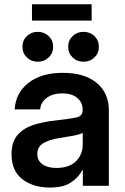

<svg xmlns="http://www.w3.org/2000/svg" viewBox="-20 -865 581 894"><path d="M211.9 8.3Q134.8 8.3 84.2 -30.5Q33.7 -69.3 33.7 -146.5Q33.7 -205.1 62.3 -237.1Q90.8 -269 137 -283.7Q183.1 -298.3 236.3 -303.7Q308.1 -312 336.4 -318.4Q364.7 -324.7 364.7 -351.1V-355Q364.7 -388.2 339.6 -409.2Q314.5 -430.2 270.5 -430.2Q225.6 -430.2 197.5 -409.2Q169.4 -388.2 167 -355.5H48.3Q52.7 -432.1 112.3 -479Q171.9 -525.9 272.9 -525.9Q373.5 -525.9 430.2 -479Q486.8 -432.1 486.8 -351.6V0H365.7V-72.8H363.8Q345.2 -38.6 310.1 -15.1Q274.9 8.3 211.9 8.3ZM242.2 -83Q302.7 -83 334 -114.5Q365.2 -146 365.2 -190.9V-246.6Q354 -239.3 321.8 -233.2Q289.6 -227.1 251.5 -221.2Q211.9 -215.3 182.9 -199Q153.8 -182.6 153.8 -147.5Q153.8 -117.2 177.7 -100.1Q201.7 -83 242.2 -83ZM406.7 -845.2V-769H128.9V-845.2ZM368.7 -577.6Q338.4 -577.6 317.9 -597.7Q297.4 -617.7 297.4 -647Q297.4 -676.8 317.9 -696.8Q338.4 -716.8 368.7 -716.8Q399.4 -716.8 419.9 -696.8Q440.4 -676.8 440.4 -647Q440.4 -617.7 419.9 -597.7Q399.4 -577.6 368.7 -577.6ZM155.8 -577.6Q125.5 -577.6 105 -597.7Q84.5 -617.7 84.5 -647Q84.5 -676.8 105 -696.8Q125.5 -716.8 155.8 -716.8Q186 -716.8 206.8 -696.8Q227.5 -676.8 227.5 -647Q227.5 -617.7 206.8 -597.7Q186 -577.6 155.8 -577.6Z"/></svg>

Font: Inter Display SemiBold
Style: Regular
Weight: 600
Designer: Rasmus Andersson
Foundry: rsms
Version: Version 4.001;git-9221beed3